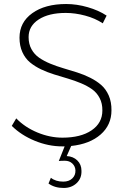

<svg xmlns="http://www.w3.org/2000/svg" viewBox="-20 -721 639 947"><path d="M121.1 -538.1Q121.1 -503.9 135.3 -478.3Q149.4 -452.6 173.1 -436.3Q196.8 -419.9 227.5 -407.2Q258.3 -394.5 292.2 -384.5Q326.2 -374.5 360.1 -363.8Q394 -353 424.8 -337.6Q455.6 -322.3 479 -302Q502.4 -281.7 516.4 -249.8Q530.3 -217.8 529.8 -176.8Q529.8 -104.5 476.3 -57.6Q422.9 -10.7 331.1 -1L309.1 48.8Q340.8 50.3 361.3 70.3Q381.8 90.3 381.8 121.1Q383.3 158.2 358.2 182.1Q333 206.1 293.9 206.1Q249.5 206.1 219.2 184.1L231 155.8Q254.4 174.8 292 174.8Q319.8 174.8 336.4 159.2Q353 143.6 352.1 119.1Q351.1 99.1 336.7 85.4Q322.3 71.8 299.8 71.8Q278.8 71.8 270 73.2L298.8 1H287.1Q218.8 1 151.6 -26.6Q84.5 -54.2 38.1 -100.1L60.1 -137.2Q102.5 -93.3 164.3 -67.6Q226.1 -42 288.1 -42Q378.4 -42 431.6 -78.1Q484.9 -114.3 484.9 -175.8Q485.4 -210.9 471.4 -237.5Q457.5 -264.2 434.1 -280.8Q410.6 -297.4 379.9 -310.3Q349.1 -323.2 315.2 -333.3Q281.2 -343.3 247.3 -353.8Q213.4 -364.3 182.6 -378.9Q151.9 -393.6 128.2 -413.1Q104.5 -432.6 90.3 -463.9Q76.2 -495.1 76.2 -535.2Q76.2 -610.8 139.2 -656Q202.1 -701.2 306.2 -701.2Q358.9 -701.2 412.8 -685.5Q466.8 -669.9 505.9 -644L486.8 -606Q449.2 -630.9 400.1 -644Q351.1 -657.2 304.2 -657.2Q220.7 -657.2 170.9 -625Q121.1 -592.8 121.1 -538.1Z"/></svg>

Font: Montserrat Ultra Light
Style: Regular
Weight: 200
Designer: Julieta Ulanovsky
Foundry: Julieta Ulanovsky
Version: Version 3.001;PS 003.001;hotconv 1.0.70;makeotf.lib2.5.58329